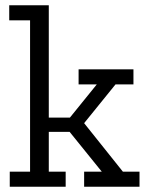

<svg xmlns="http://www.w3.org/2000/svg" viewBox="-20 -708 560 728"><path d="M509 0H299V-57H366L244 -208H165V-57H229V0H17V-57H94V-631H15V-688H165V-262H245L347 -388H278V-445H486V-388H418L299 -241L446 -57H509Z"/></svg>

Font: Zilla Slab
Style: Regular
Weight: 400
Designer: Typotheque.com
Foundry: Typotheque type foundry
Version: Version 1.1; 2017; ttfautohint (v1.6)